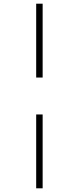

<svg xmlns="http://www.w3.org/2000/svg" viewBox="-20 -731 426 1040"><path d="M176 -311V-711H211V-311ZM176 289V-111H211V289Z"/></svg>

Font: Ysabeau Infant ExtraLight
Style: Regular
Weight: 250
Designer: Christian Thalmann (Catharsis Fonts)
Version: Version 2.001;gftools[0.9.30]; featfreeze: ss01,ss02,lnum